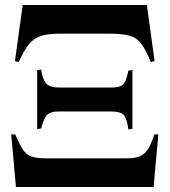

<svg xmlns="http://www.w3.org/2000/svg" viewBox="-20 -750 680 770"><path d="M55 -501 40 -505 71 -730H569L600 -505L585 -501Q565 -550 546.5 -574.5Q528 -599 499 -607Q470 -615 418 -615H222Q174 -615 145 -606Q116 -597 96 -572.5Q76 -548 55 -501ZM129 -232V-469L145 -471Q151 -430 166 -414.5Q181 -399 215 -399H424Q449 -399 462 -404Q475 -409 482 -423.5Q489 -438 495 -467L511 -469V-233L495 -231Q489 -275 476 -289Q463 -303 425 -303H215Q183 -303 169.5 -290Q156 -277 145 -235ZM44 0 25 -211H41Q59 -169 73 -148.5Q87 -128 108 -121.5Q129 -115 167 -115H488Q520 -115 540 -123Q560 -131 573.5 -152Q587 -173 599 -211H615L596 0Z"/></svg>

Font: Display Black
Style: Regular
Weight: 900
Designer: Latin by Veronika Burian and Jose Scaglione. Greek by Irene Vlachou. Cyrillic by Vera Evstafieva.
Foundry: TypeTogether
Version: Version 3.002